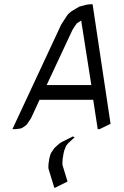

<svg xmlns="http://www.w3.org/2000/svg" viewBox="-20 -604 579 898"><path d="M38.1 0 266.1 -488.8 288.1 -522.9 297.9 -537.1 312 -549.8 338.9 -565.9 351.1 -573.2 384.8 -582 400.9 -584H413.1L497.1 -24.9L445.8 0H437L416 -137.2H165L125 -50.8L113.8 -34.2L105 -21L100.1 -17.1L86.9 -7.8L79.1 -3.9L69.8 -2L54.2 0ZM198.2 -206.1H407.2L359.9 -506.8V-507.8L357.9 -506.8L344.2 -498L338.9 -494.1L329.1 -480L318.8 -463.9ZM206.1 176.8 207 161.1 210.9 136.2 215.8 118.2 219.2 110.8 225.1 102.1 233.9 88.9 256.8 67.9 271 59.1 320.8 34.2 329.1 38.1 299.8 64.9 290 77.1 288.1 81.1 280.8 99.1 276.9 115.2 272.9 140.1 272 158.2V167L295.9 245.1L237.8 273.9H233.9L207 186Z"/></svg>

Font: Petahja
Style: Italic
Weight: 400
Designer: T. Christopher White
Version: Version 1.1